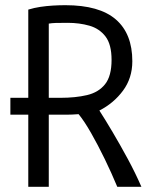

<svg xmlns="http://www.w3.org/2000/svg" viewBox="-20 -720 600 740"><path d="M89 0V-278H20V-343H89V-683Q112 -690 135.5 -693.5Q159 -697 183.5 -698.5Q208 -700 232 -700Q363 -700 426.5 -645Q490 -590 490 -484Q490 -419 454 -370.5Q418 -322 363 -294Q385 -260 414 -211Q443 -162 472.5 -107.5Q502 -53 525 0H432Q410 -53 383.5 -107.5Q357 -162 331 -207.5Q305 -253 283 -280Q275 -279 258.5 -278.5Q242 -278 238 -278H168V0ZM168 -343H213Q271 -343 315.5 -353.5Q360 -364 385 -395.5Q410 -427 410 -489Q410 -549 386.5 -579.5Q363 -610 324.5 -621Q286 -632 241 -632Q210 -632 194.5 -631.5Q179 -631 168 -629Z"/></svg>

Font: Ubuntu Sans Mono
Style: Regular
Weight: 400
Monospace: yes
Designer: Dalton Maag Ltd
Foundry: Dalton Maag Ltd
Version: Version 1.006